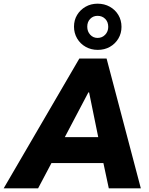

<svg xmlns="http://www.w3.org/2000/svg" viewBox="-73 -1023 812 1043"><path d="M-53 0 358 -705H506L692 0H518L477 -192L529 -137H159L235 -191L134 0ZM407 -521 258 -238 239 -278H494L469 -237L411 -521ZM458 -752Q422 -752 392.5 -768.5Q363 -785 346 -814Q329 -843 329 -878Q329 -914 346 -942Q363 -970 392 -986.5Q421 -1003 457 -1003Q494 -1003 523.5 -986.5Q553 -970 570 -941.5Q587 -913 587 -877Q587 -842 570 -813.5Q553 -785 524 -768.5Q495 -752 458 -752ZM457 -817Q482 -817 498.5 -834.5Q515 -852 515 -877Q515 -904 498.5 -920.5Q482 -937 457 -937Q433 -937 417 -920.5Q401 -904 401 -878Q401 -852 417 -834.5Q433 -817 457 -817Z"/></svg>

Font: Nunito Sans 10pt SemiCondensed Black
Style: Italic
Weight: 900
Width: 4
Italic angle: -9°
Designer: Vernon Adams
Foundry: Vernon Adams
Version: Version 3.101;gftools[0.9.27]